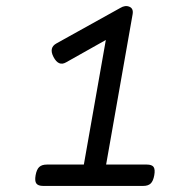

<svg xmlns="http://www.w3.org/2000/svg" viewBox="-20 -612 640 632"><path d="M166 -469.2Q140.1 -455.1 156.2 -424.3Q172.9 -392.6 197.3 -406.7L351.1 -493.2L333 -506.8L252.9 -52.7H326.2L416.5 -564.9Q419.9 -584 406 -589.8Q392.1 -595.7 376 -585.9ZM134.3 -70.3Q117.7 -70.3 109.1 -62.3Q100.6 -54.2 97.2 -35.2Q93.8 -16.1 99.6 -8.1Q105.5 0 122.1 0H451.2Q467.8 0 476.1 -8.1Q484.4 -16.1 487.8 -35.2Q491.2 -54.2 485.6 -62.3Q480 -70.3 463.4 -70.3Z"/></svg>

Font: Courier Prime Sans
Style: Regular
Weight: 300
Italic angle: -10°
Designer: Alan Dague-Greene
Foundry: Quote-Unquote Apps
Version: Version 3.23